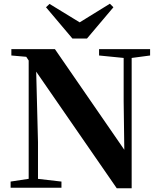

<svg xmlns="http://www.w3.org/2000/svg" viewBox="-20 -1008 860 1031"><path d="M246 -987 447 -864H369L570 -988L589 -969L447 -801H369L227 -969ZM37 0V-33L142 -49H171L310 -33V0ZM134 0V-716H172L184 -245V0ZM512 -710V-744H786V-710L681 -696H653ZM607 3 160 -644 157 -648 121 -703 41 -710V-744H275L668 -174L648 -167L644 -464V-744H687V3Z"/></svg>

Font: Noto Serif TC ExtraBold
Style: Regular
Weight: 800
Designer: Ryoko NISHIZUKA 西塚涼子 (kana & ideographs); Frank Grießhammer (Latin, Greek & Cyrillic); Wenlong ZHANG 张文龙 (bopomofo); San
Foundry: Adobe
Version: Version 2.002-H1;hotconv 1.1.0;makeotfexe 2.6.0